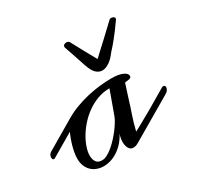

<svg xmlns="http://www.w3.org/2000/svg" viewBox="-161 -849 1075 1037"><g transform="rotate(-30 376.5 -330.5)"><path d="M0 -160.2Q-3.4 -158.2 -6.3 -158.2Q-11.2 -158.2 -13.7 -162.4Q-16.1 -166.5 -16.1 -172.9Q-16.1 -179.7 -12.7 -187.5Q-9.3 -195.3 0 -200.7L180.7 -307.1Q214.4 -326.7 252.4 -340.8Q290.5 -355 329.8 -364Q369.1 -373 407.7 -377.2Q446.3 -381.3 480.5 -381.3Q500 -381.3 517.1 -378.7Q534.2 -376 546.6 -370.8Q559.1 -365.7 566.2 -358.4Q573.2 -351.1 573.2 -341.8Q573.2 -335 568.4 -332Q563.5 -329.1 556.9 -327.9Q550.3 -326.7 543.2 -326.2Q536.1 -325.7 532.2 -323.7Q529.3 -314.5 522.9 -295.2Q516.6 -275.9 510.3 -255.6Q503.9 -235.4 498.8 -219.5Q493.7 -203.6 493.2 -201.2Q486.8 -180.7 475.8 -149.2Q464.8 -117.7 451.7 -64.9Q452.1 -64.9 462.6 -70.6Q473.1 -76.2 490 -85.4Q506.8 -94.7 528.3 -106.9Q549.8 -119.1 572.8 -131.8L689.5 -200.7Q696.3 -204.6 701.2 -204.6Q706.5 -204.6 709.5 -200.9Q712.4 -197.3 712.4 -191.9Q712.4 -185.1 707 -176Q701.7 -167 689.5 -160.2L429.7 -7.8Q419.9 -2 411.6 0.5Q403.3 2.9 396.5 2.9Q386.7 2.9 379.9 -1.5Q373 -5.9 368.7 -13.7Q364.3 -21.5 362.1 -31.5Q359.9 -41.5 359.9 -52.7Q359.9 -64.9 362.3 -77.1Q364.7 -89.4 368.7 -100.6Q354.5 -72.8 335.7 -52.2Q316.9 -31.7 295.7 -17.8Q274.4 -3.9 252 2.9Q229.5 9.8 208 9.8Q186.5 9.8 167.5 2.9Q148.4 -3.9 134 -17.3Q119.6 -30.8 111.3 -50.8Q103 -70.8 103 -97.2Q103 -112.8 106.2 -131.8Q109.4 -150.9 114.7 -170.4Q120.1 -189.9 127 -208.7Q133.8 -227.5 141.1 -243.2ZM443.8 -339.8Q404.8 -339.8 369.1 -326.7Q333.5 -313.5 303 -292Q272.5 -270.5 247.8 -242.9Q223.1 -215.3 205.8 -186.3Q188.5 -157.2 179 -128.9Q169.4 -100.6 169.4 -78.1Q169.4 -53.2 180.4 -37.8Q191.4 -22.5 216.3 -22.5Q231 -22.5 248.3 -31.5Q265.6 -40.5 283.4 -55.4Q301.3 -70.3 318.6 -89.1Q335.9 -107.9 350.6 -127.2Q365.2 -146.5 376.2 -164.8Q387.2 -183.1 392.1 -196.8ZM398.4 -495.1Q394.5 -504.4 390.4 -516.6Q386.2 -528.8 380.4 -546.6Q374.5 -564.5 366.2 -589.4Q357.9 -614.3 345.7 -648.9Q344.7 -651.9 344.7 -654.8Q344.7 -662.6 351.1 -666.7Q357.4 -670.9 365.2 -670.9Q371.1 -670.9 376.5 -668.5Q381.8 -666 384.3 -660.6Q403.8 -622.6 425 -584.7Q446.3 -546.9 467.3 -508.8Q508.8 -546.9 548.6 -584Q588.4 -621.1 629.9 -660.6Q633.8 -664.6 641.1 -664.6Q648.4 -664.6 655.3 -660.6Q662.1 -656.7 662.1 -650.4Q662.1 -647 659.2 -642.6Q638.7 -613.3 623 -592.5Q607.4 -571.8 595.7 -557.4Q584 -543 575.7 -533.2Q567.4 -523.4 560.8 -516.4Q554.2 -509.3 549.1 -503.4Q543.9 -497.6 539.1 -490.7Q532.7 -482.4 523.9 -473.9Q515.1 -465.3 504.9 -458.3Q494.6 -451.2 483.2 -446.5Q471.7 -441.9 460 -441.9Q442.9 -441.9 427 -453.6Q411.1 -465.3 398.4 -495.1Z"/></g></svg>

Font: Meddon
Style: Regular
Weight: 400
Designer: Vernon Adams
Foundry: Vernon Adams
Version: Version 1.000